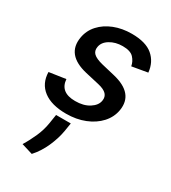

<svg xmlns="http://www.w3.org/2000/svg" viewBox="-204 -657 944 1059"><g transform="rotate(30 268.0 -128.0)"><path d="M503.6 -412.3 404.5 -395.2Q399.9 -423.3 379.3 -445.8Q358.7 -468.4 308.9 -468.4Q263.1 -468.4 228.9 -447.6Q194.6 -426.8 189.6 -394.2Q185 -367.9 202.1 -351.7Q219.1 -335.6 262.1 -324.9L345.9 -305Q490.4 -270.6 471.6 -155.5Q463.4 -106.9 429.2 -69.2Q394.9 -31.6 341.6 -10.3Q288.4 11 223 11Q130 11 78.3 -28.4Q26.6 -67.8 24.9 -139.9L130 -155.5Q136 -74.6 231.5 -74.6Q284.4 -74.2 320.5 -96.9Q356.5 -119.7 361.5 -152Q365.8 -177.2 350.3 -193.9Q334.9 -210.6 296.2 -219.5L208.1 -239.7Q62.5 -273.8 83.1 -393.1Q91.3 -441.1 123.9 -476.9Q156.6 -512.8 207 -532.7Q257.5 -552.6 318.5 -552.6Q407.7 -552.6 452.4 -514.6Q497.2 -476.6 503.6 -412.3ZM273.4 44.4 264.6 98.7Q255.7 149.5 231.7 203.3Q207.7 257.1 170.8 297.6L99.8 275.9Q124.3 236.2 143.8 191.9Q163.4 147.7 170.5 102.6L179.7 44.4Z"/></g></svg>

Font: Inter UI Medium
Style: Italic
Weight: 500
Italic angle: 9.39999°
Designer: Rasmus Andersson
Foundry: rsms
Version: 3.2;8d6f07862